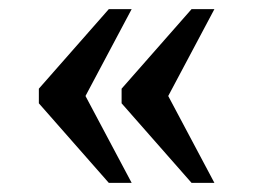

<svg xmlns="http://www.w3.org/2000/svg" viewBox="-20 -480 554 420"><path d="M399 -80 246 -254V-286L399 -460H449L348 -270L449 -80ZM218 -80 65 -254V-286L218 -460H268L167 -270L268 -80Z"/></svg>

Font: Noto Serif Dives Akuru
Style: Regular
Weight: 400
Designer: Fernando Caro
Foundry: Fernando Caro
Version: Version 2.000; ttfautohint (v1.8.4.7-5d5b)